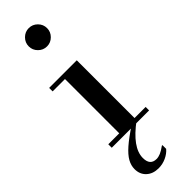

<svg xmlns="http://www.w3.org/2000/svg" viewBox="-324 -732 978 978"><g transform="rotate(-45 165.0 -243.5)"><path d="M114 -15V-425H224V-15ZM35 0V-25H304V0ZM25 -416V-441H224V-416ZM167 -598Q140 -598 120.5 -617.5Q101 -637 101 -664Q101 -691 120.5 -710.5Q140 -730 167 -730Q194 -730 213.5 -710.5Q233 -691 233 -664Q233 -637 213.5 -617.5Q194 -598 167 -598ZM130 243Q90 243 65 220Q40 197 40 159Q40 133 54 108Q68 83 100.5 54.5Q133 26 188 -10H224Q167 32 138.5 71.5Q110 111 110 149Q110 202 156 202Q170 202 185.5 195.5Q201 189 223 173H227V200Q211 219 185 231Q159 243 130 243Z"/></g></svg>

Font: Libre Bodoni
Style: Regular
Weight: 400
Designer: Pablo Impallari, Rodrigo Fuenzalida
Foundry: Impallari Type
Version: Version 2.005;gftools[0.9.23]